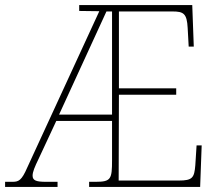

<svg xmlns="http://www.w3.org/2000/svg" viewBox="-23 -734 860 754"><path d="M-3 0H203V-20H157C120 -20 105 -25 105 -44C105 -59 113 -78 129 -111L198 -259H417V-105C417 -31 413 -20 353 -20H327V0H763L769 -163H749L744 -85C740 -36 733 -25 679 -25H443L444 -362H669V-387H444V-689H654C698 -689 711 -681 714 -624L718 -551H738L732 -714H288V-691L367 -690L84 -76C62 -25 50 -20 26 -20H-3ZM209 -284 395 -689H417V-284Z"/></svg>

Font: Noto Serif Devanagari SemiCondensed Thin
Style: Regular
Weight: 100
Width: 4
Designer: Universal Thirst, Indian Type Foundry and the Monotype Design Team
Foundry: Monotype Imaging Inc.
Version: Version 2.004